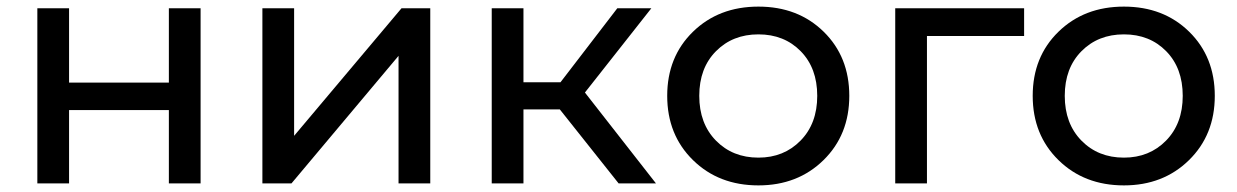

<svg xmlns="http://www.w3.org/2000/svg" viewBox="-20 -555 3742 581"><path d="M93 0V-530H189V-305H491V-530H587V0H491V-222H189V0Z M774 0V-530H870V-144L1195 -530H1282V0H1186V-386L862 0Z M1852 0 1674 -224H1564V0H1468V-530H1564V-306H1676L1848 -530H1951L1750 -275L1965 0Z M2275 6Q2155 6 2077 -70.5Q1999 -147 1999 -265Q1999 -383 2077 -459Q2155 -535 2275 -535Q2395 -535 2472.5 -459Q2550 -383 2550 -265Q2550 -147 2472 -70.5Q2394 6 2275 6ZM2275 -78Q2352 -78 2402.5 -129.5Q2453 -181 2453 -265Q2453 -349 2403 -400Q2353 -451 2275 -451Q2197 -451 2146.5 -400Q2096 -349 2096 -265Q2096 -181 2146.5 -129.5Q2197 -78 2275 -78Z M3079 -530V-446H2785V0H2689V-530Z M3381 6Q3261 6 3183 -70.5Q3105 -147 3105 -265Q3105 -383 3183 -459Q3261 -535 3381 -535Q3501 -535 3578.5 -459Q3656 -383 3656 -265Q3656 -147 3578 -70.5Q3500 6 3381 6ZM3381 -78Q3458 -78 3508.5 -129.5Q3559 -181 3559 -265Q3559 -349 3509 -400Q3459 -451 3381 -451Q3303 -451 3252.5 -400Q3202 -349 3202 -265Q3202 -181 3252.5 -129.5Q3303 -78 3381 -78Z"/></svg>

Font: Montserrat
Style: Regular
Weight: 500
Designer: Julieta Ulanovsky
Foundry: Julieta Ulanovsky
Version: Version 7.200;PS 007.200;hotconv 1.0.88;makeotf.lib2.5.64775